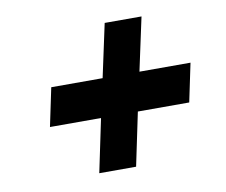

<svg xmlns="http://www.w3.org/2000/svg" viewBox="-59 -663 718 611"><g transform="rotate(-10 300.0 -357.0)"><path d="M215 -123 251 -295H86L112 -419H278L315 -591H434L397 -419H562L536 -295H370L334 -123Z"/></g></svg>

Font: Red Hat Text VF
Style: Italic
Weight: 400
Italic angle: -12°
Designer: Pentagram, MCKL
Foundry: Pentagram, MCKL
Version: Version 1.023